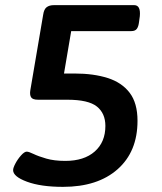

<svg xmlns="http://www.w3.org/2000/svg" viewBox="-20 -720 629 747"><path d="M225 7Q139 7 85 -13Q31 -33 31 -58Q31 -67 40 -84Q49 -101 62 -115.5Q75 -130 84 -130Q92 -130 110.5 -121Q129 -112 160 -103Q191 -94 234 -94Q307 -94 348.5 -130.5Q390 -167 390 -230Q390 -279 357 -305.5Q324 -332 242 -332H128Q107 -332 101 -341.5Q95 -351 98 -369L148 -663Q151 -684 161.5 -692Q172 -700 190 -700H502Q528 -700 524 -657L521 -635Q519 -617 512.5 -608Q506 -599 491 -599H257L229 -434H270Q344 -434 399 -416.5Q454 -399 484.5 -359Q515 -319 515 -250Q515 -130 437.5 -61.5Q360 7 225 7Z"/></svg>

Font: Asap Semi Expanded Semi Expanded SemiBold
Style: Italic
Weight: 600
Width: 6
Italic angle: -6°
Designer: Pablo Cosgaya
Foundry: Omnibus-Type
Version: Version 3.001; ttfautohint (v1.8.4.7-5d5b)